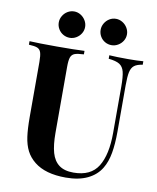

<svg xmlns="http://www.w3.org/2000/svg" viewBox="-99 -993 886 1083"><g transform="rotate(10 344.0 -451.5)"><path d="M18.6 0ZM313 -841.3Q313 -820.8 302.5 -803.7Q292 -786.6 274.7 -776.4Q257.3 -766.1 237.8 -766.1Q217.3 -766.1 200 -776.1Q182.6 -786.1 172.4 -803.5Q162.1 -820.8 162.1 -841.3Q162.1 -860.8 172.4 -878.4Q182.6 -896 200 -906.5Q217.3 -917 237.8 -917Q257.3 -917 274.7 -906.5Q292 -896 302.5 -878.4Q313 -860.8 313 -841.3ZM552.7 -841.3Q552.7 -820.8 542.2 -803.7Q531.7 -786.6 514.2 -776.4Q496.6 -766.1 477.1 -766.1Q456.5 -766.1 439.2 -776.1Q421.9 -786.1 411.9 -803.5Q401.9 -820.8 401.9 -841.3Q401.9 -860.8 412.1 -878.4Q422.4 -896 439.5 -906.5Q456.5 -917 477.1 -917Q496.6 -917 514.2 -906.5Q531.7 -896 542.2 -878.4Q552.7 -860.8 552.7 -841.3ZM595.2 -556.2V-291Q595.2 -221.2 585.9 -168.7Q576.7 -116.2 554.2 -79.1Q527.8 -34.7 477.1 -10.3Q426.3 14.2 352.1 14.2Q235.4 14.2 171.9 -36.6Q140.1 -62 123 -95.5Q106 -128.9 99.6 -174.3Q93.3 -219.7 93.3 -288.1V-602.1Q93.3 -639.6 87.6 -656.7Q82 -673.8 66.9 -680.2Q51.8 -686.5 18.1 -688V-708Q69.3 -705.1 174.8 -705.1Q277.3 -705.1 333 -708V-688Q296.9 -686.5 280.5 -680.2Q264.2 -673.8 258.1 -656.7Q252 -639.6 252 -602.1V-224.6Q252 -154.8 264.6 -110.6Q277.3 -66.4 307.6 -43.7Q337.9 -21 390.1 -21Q489.7 -21 531 -88.4Q572.3 -155.8 572.3 -279.8V-543.9Q572.3 -602.1 565.2 -630.1Q558.1 -658.2 538.1 -670.9Q518.1 -683.6 475.1 -688V-708Q514.2 -705.1 583 -705.1Q639.2 -705.1 669.9 -708V-688Q637.7 -683.6 622.1 -671.1Q606.4 -658.7 600.8 -632.8Q595.2 -606.9 595.2 -556.2Z"/></g></svg>

Font: TypoPRO Playfair Display
Style: Bold
Weight: 700
Designer: Claus Eggers Sørensen
Foundry: Claus Eggers Sørensen
Version: Version 1.004;PS 001.004;hotconv 1.0.70;makeotf.lib2.5.58329